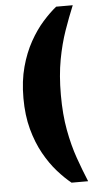

<svg xmlns="http://www.w3.org/2000/svg" viewBox="-57 -717 461 889"><g transform="rotate(-5 174.0 -273.0)"><path d="M51 -273Q51 -353 68.5 -417.5Q86 -482 114.5 -533Q143 -584 176 -621Q209 -658 239 -682H316Q294 -629 273 -569Q252 -509 238.5 -436.5Q225 -364 225 -273ZM239 136Q209 112 176 75Q143 38 114.5 -13Q86 -64 68.5 -128.5Q51 -193 51 -273H225Q225 -182 238.5 -109Q252 -36 273 23.5Q294 83 316 136Z"/></g></svg>

Font: Montagu Slab
Style: Bold
Weight: 700
Designer: Florian Karsten
Foundry: Florian Karsten
Version: Version 1.000